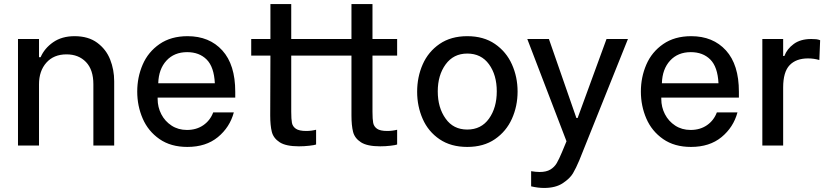

<svg xmlns="http://www.w3.org/2000/svg" viewBox="-20 -720 4088 950"><path d="M69 -527H173V-437H181Q200 -481 243 -511Q286 -541 349 -541Q417 -541 461 -508.5Q505 -476 525 -425.5Q545 -375 545 -318V0H442V-303Q442 -375 405.5 -413Q369 -451 309 -451Q246 -451 209.5 -410Q173 -369 173 -303V0H69Z M659 -267Q659 -338 686 -400.5Q713 -463 769.5 -502Q826 -541 908 -541Q1016 -541 1080 -470.5Q1144 -400 1144 -266V-237H760V-230Q760 -190 778 -155Q796 -120 829 -98.5Q862 -77 905 -77Q952 -77 986 -100.5Q1020 -124 1035 -164H1137Q1117 -90 1058 -41.5Q999 7 907 7Q825 7 769 -32Q713 -71 686 -133.5Q659 -196 659 -267ZM763 -308H1043Q1039 -389 1002.5 -425.5Q966 -462 906 -462Q842 -462 803.5 -420Q765 -378 763 -308Z M1223 -527H1318V-700H1421V-527H1719V-700H1823V-527H1945V-445H1823V-167Q1823 -130 1826.5 -112Q1830 -94 1845.5 -83Q1861 -72 1896 -72Q1921 -72 1945 -78V-5Q1938 -2 1912.5 1Q1887 4 1861 4Q1797 4 1766 -16Q1735 -36 1727 -67.5Q1719 -99 1719 -149V-445H1421V-167Q1421 -130 1424.5 -112Q1428 -94 1444 -83Q1460 -72 1495 -72Q1520 -72 1544 -78V-5Q1537 -2 1511 1Q1485 4 1459 4Q1395 4 1364 -16Q1333 -36 1325 -67.5Q1317 -99 1317 -149L1318 -445H1223Z M2044 -266Q2044 -339 2071.5 -401.5Q2099 -464 2155 -502.5Q2211 -541 2292 -541Q2373 -541 2429 -502.5Q2485 -464 2513 -401.5Q2541 -339 2541 -267Q2541 -195 2513 -132.5Q2485 -70 2429 -31.5Q2373 7 2292 7Q2211 7 2155 -31Q2099 -69 2071.5 -131.5Q2044 -194 2044 -266ZM2185 -133Q2223 -79 2292 -79Q2361 -79 2399.5 -133Q2438 -187 2438 -268Q2438 -349 2399.5 -402Q2361 -455 2292 -455Q2224 -455 2185 -401.5Q2146 -348 2146 -268Q2146 -187 2185 -133Z M2696 -527 2832 -136H2838L2981 -527H3087L2846 74Q2830 112 2815 137.5Q2800 163 2764.5 186.5Q2729 210 2672 210Q2642 210 2608 202V127Q2632 131 2650 131Q2683 131 2703 119Q2723 107 2734.5 87.5Q2746 68 2761 32L2783 -21L2589 -527Z M3151 -267Q3151 -338 3178 -400.5Q3205 -463 3261.5 -502Q3318 -541 3400 -541Q3508 -541 3572 -470.5Q3636 -400 3636 -266V-237H3252V-230Q3252 -190 3270 -155Q3288 -120 3321 -98.5Q3354 -77 3397 -77Q3444 -77 3478 -100.5Q3512 -124 3527 -164H3629Q3609 -90 3550 -41.5Q3491 7 3399 7Q3317 7 3261 -32Q3205 -71 3178 -133.5Q3151 -196 3151 -267ZM3255 -308H3535Q3531 -389 3494.5 -425.5Q3458 -462 3398 -462Q3334 -462 3295.5 -420Q3257 -378 3255 -308Z M3752 -527H3855V-443H3861Q3874 -478 3907.5 -502.5Q3941 -527 3994 -527Q4008 -527 4018 -526Q4028 -525 4038 -521L4034 -423Q4007 -431 3978 -431Q3919 -431 3887 -397.5Q3855 -364 3855 -287V0H3752Z"/></svg>

Font: Lopes Sans Medium
Style: Regular
Weight: 500
Designer: Gabriel Lam, Diego Maldonado
Foundry: TypeRant, Foresti Design
Version: Version 4.000